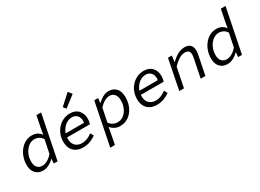

<svg xmlns="http://www.w3.org/2000/svg" viewBox="-32 -1639 3663 2705"><g transform="rotate(-30 1800.0 -286.0)"><path d="M218.3 12Q143.4 12 97.7 -35.7Q52 -83.3 52 -174.4Q52 -239.6 72.8 -298Q93.5 -356.5 130 -401.5Q166.6 -446.5 215 -472.3Q263.5 -498.1 319.3 -498.1Q371.1 -498.1 408 -478.7Q445 -459.2 465.5 -426.9H468.8L485.1 -522.2L523.2 -712.4H599.8L456 0H393L400.6 -73.6H396.6Q358.8 -35.3 312.2 -11.7Q265.7 12 218.3 12ZM242.4 -52.3Q281.6 -52.3 325.3 -76.4Q369 -100.4 408.6 -146.3L453.2 -361.7Q428.7 -400.7 396 -417.2Q363.4 -433.8 329.1 -433.8Q287.6 -433.8 251.5 -413.6Q215.3 -393.3 188.3 -358.5Q161.3 -323.8 146 -279.1Q130.8 -234.4 130.8 -185.6Q130.8 -117.9 161.2 -85.1Q191.5 -52.3 242.4 -52.3Z M870 12Q807 12 760.5 -12Q714 -36 688.5 -83Q663 -130 663 -198Q663 -264 685.5 -318.5Q708 -373 746.5 -413.5Q785 -454 835 -476Q885 -498 940 -498Q1029 -498 1077 -445Q1125 -392 1125 -311Q1125 -286 1120.5 -260Q1116 -234 1112 -224H722L732 -284H1079L1047 -269Q1050 -280 1051.5 -291.5Q1053 -303 1053 -314Q1053 -371 1021.5 -404Q990 -437 936 -437Q901 -437 866 -420Q831 -403 802.5 -372Q774 -341 756.5 -298Q739 -255 739 -202Q739 -153 757 -119Q775 -85 808 -67Q841 -49 885 -49Q933 -49 975 -67Q1017 -85 1051 -112L1080 -60Q1043 -31 988.5 -9.5Q934 12 870 12ZM936 -579.3 900.5 -623.8 1068.1 -776.8 1115.7 -716.7Z M1194.8 205.1 1333.3 -486.1H1396.3L1387.8 -410.5H1391.4Q1429.3 -446.6 1474.8 -472.4Q1520.2 -498.1 1570.9 -498.1Q1647.2 -498.1 1692.2 -448.2Q1737.2 -398.4 1737.2 -305.4Q1737.2 -217.2 1703.6 -145Q1670 -72.8 1610 -30.4Q1550 12 1470 12Q1424.1 12 1385.6 -7.9Q1347 -27.7 1323.2 -58.4H1320L1301.6 45.7L1271.3 205.1ZM1464.6 -52.3Q1507 -52.3 1542.2 -71.3Q1577.4 -90.3 1603.4 -123.8Q1629.4 -157.2 1643.9 -201Q1658.5 -244.7 1658.5 -294.2Q1658.5 -364.8 1627.6 -399.3Q1596.7 -433.8 1545.4 -433.8Q1508.1 -433.8 1464.4 -408.9Q1420.7 -384 1381.4 -340.1L1336.8 -121.9Q1363 -83.9 1396.3 -68.1Q1429.7 -52.3 1464.6 -52.3Z M2070 12Q2007 12 1960.5 -12Q1914 -36 1888.5 -83Q1863 -130 1863 -198Q1863 -264 1885.5 -318.5Q1908 -373 1946.5 -413.5Q1985 -454 2035 -476Q2085 -498 2140 -498Q2229 -498 2277 -445Q2325 -392 2325 -311Q2325 -286 2320.5 -260Q2316 -234 2312 -224H1922L1932 -284H2279L2247 -269Q2250 -280 2251.5 -291.5Q2253 -303 2253 -314Q2253 -371 2221.5 -404Q2190 -437 2136 -437Q2101 -437 2066 -420Q2031 -403 2002.5 -372Q1974 -341 1956.5 -298Q1939 -255 1939 -202Q1939 -153 1957 -119Q1975 -85 2008 -67Q2041 -49 2085 -49Q2133 -49 2175 -67Q2217 -85 2251 -112L2280 -60Q2243 -31 2188.5 -9.5Q2134 12 2070 12Z M2435.8 0 2532.5 -486.1H2595.2L2582.7 -387.1H2586.7Q2616 -415.8 2650.2 -441.2Q2684.3 -466.7 2722.9 -482.4Q2761.5 -498.1 2804.8 -498.1Q2869.4 -498.1 2899.6 -465.3Q2929.8 -432.5 2929.8 -376.9Q2929.8 -355.9 2927.5 -336.6Q2925.1 -317.3 2920.5 -297.4L2861 0H2784.5L2842.5 -288.7Q2846.7 -308.4 2849 -324.5Q2851.4 -340.5 2851.4 -357.1Q2851.4 -393.3 2831.7 -412.5Q2812 -431.6 2774.3 -431.6Q2725.3 -431.6 2675.3 -400.7Q2625.3 -369.9 2575.4 -314.4L2512.4 0Z M3218.3 12Q3143.4 12 3097.7 -35.7Q3052 -83.3 3052 -174.4Q3052 -239.6 3072.8 -298Q3093.5 -356.5 3130 -401.5Q3166.6 -446.5 3215 -472.3Q3263.5 -498.1 3319.3 -498.1Q3371.1 -498.1 3408 -478.7Q3445 -459.2 3465.5 -426.9H3468.8L3485.1 -522.2L3523.2 -712.4H3599.8L3456 0H3393L3400.6 -73.6H3396.6Q3358.8 -35.3 3312.2 -11.7Q3265.7 12 3218.3 12ZM3242.4 -52.3Q3281.6 -52.3 3325.3 -76.4Q3369 -100.4 3408.6 -146.3L3453.2 -361.7Q3428.7 -400.7 3396 -417.2Q3363.4 -433.8 3329.1 -433.8Q3287.6 -433.8 3251.5 -413.6Q3215.3 -393.3 3188.3 -358.5Q3161.3 -323.8 3146 -279.1Q3130.8 -234.4 3130.8 -185.6Q3130.8 -117.9 3161.2 -85.1Q3191.5 -52.3 3242.4 -52.3Z"/></g></svg>

Font: SourceCodeVF
Style: Italic
Weight: 200
Italic angle: -11°
Monospace: yes
Designer: Paul D. Hunt, Teo Tuominen
Foundry: Adobe
Version: Version 1.026;hotconv 1.1.0;makeotfexe 2.6.0